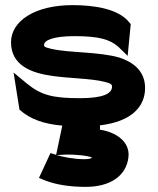

<svg xmlns="http://www.w3.org/2000/svg" viewBox="-20 -482 615 749"><path d="M223 8 199 122 177 115 132 212 156 222C200 239 255 247 314 247C408 247 472 206 481 132C489 68 427 32 370 24V7C496 -8 546 -68 546 -139C546 -206 498 -240 447 -257C366 -281 248 -275 178 -292C153 -298 152 -300 152 -307C152 -325 188 -341 271 -341C366 -341 409 -328 441 -300L478 -264L490 -388L484 -395C442 -448 347 -462 263 -462C116 -462 23 -400 23 -317C23 -226 104 -197 183 -186C252 -176 336 -176 387 -163C412 -157 417 -153 417 -144C417 -116 380 -99 292 -99C188 -99 141 -110 85 -156L33 -199L56 -54C99 -16 153 2 223 8ZM201 123 237 121C269 120 326 125 339 133C339 133 336 139 308 139C271 139 228 131 201 123Z"/></svg>

Font: Charger
Style: Hemi
Weight: 900
Designer: Jasper
Foundry: Cannot Into Space Fonts
Version: Version 0.99